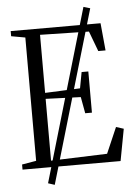

<svg xmlns="http://www.w3.org/2000/svg" viewBox="-61 -884 722 1026"><g transform="rotate(-5 300.0 -371.0)"><path d="M155.5 84.5 426 -838 461.5 -827.5 190.5 96ZM102.5 -40.5V-702L27.5 -715.5V-743H509.5L523.5 -596H484.5L444 -704L182 -709.5V-398L370 -406L386 -492H422V-271H386L370 -359L182 -366V-34.5L483.5 -45L543.5 -183.5L584 -170.5L552 0H26V-27.5Z"/></g></svg>

Font: Merriweather 96pt Light
Style: Regular
Weight: 300
Version: Version 2.100